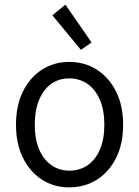

<svg xmlns="http://www.w3.org/2000/svg" viewBox="-20 -797 600 828"><path d="M278 11Q212 11 160.5 -22.5Q109 -56 79 -116.5Q49 -177 49 -259Q49 -341 78.5 -401.5Q108 -462 160 -496Q212 -530 278 -530Q346 -530 398.5 -496Q451 -462 481 -401.5Q511 -341 511 -259Q511 -177 481 -116.5Q451 -56 398.5 -22.5Q346 11 278 11ZM279 -61Q324 -61 358 -84.5Q392 -108 411 -152.5Q430 -197 430 -259Q430 -321 411 -366Q392 -411 357.5 -435Q323 -459 278 -459Q234 -459 200.5 -435Q167 -411 148.5 -366Q130 -321 130 -259Q130 -197 149 -152.5Q168 -108 202 -84.5Q236 -61 279 -61ZM329 -582 206 -731 262 -777 375 -614Z"/></svg>

Font: Ubuntu Sans Mono
Style: Regular
Weight: 400
Monospace: yes
Designer: Dalton Maag Ltd
Foundry: Dalton Maag Ltd
Version: Version 1.006